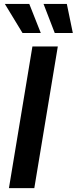

<svg xmlns="http://www.w3.org/2000/svg" viewBox="-20 -966 394 986"><path d="M276.9 -727.5 156.2 0H25.9L146.5 -727.5ZM261.2 -796.4 203.6 -945.8H323.2L354 -796.4ZM95.7 -796.4 4.9 -945.8H130.4L189.5 -796.4Z"/></svg>

Font: Inter 17pt SemiBold
Style: Italic
Weight: 600
Italic angle: -9.3988°
Version: Version 4.001;git-66647c0bb